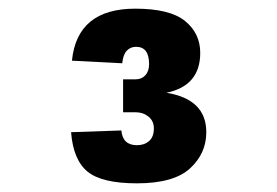

<svg xmlns="http://www.w3.org/2000/svg" viewBox="-20 -738 640 443"><path d="M296 -315Q215 -315 182 -342Q149 -369 144 -433L260 -437Q263 -403 296 -403Q313 -403 324 -412.5Q335 -422 335 -442Q335 -459 322.5 -469Q310 -479 293 -479H264V-555H293Q307 -555 315.5 -564.5Q324 -574 324 -590Q324 -630 294 -630Q281 -630 272.5 -621Q264 -612 262 -592L146 -598Q158 -718 292 -718Q372 -718 407 -689.5Q442 -661 442 -616Q442 -540 364 -524Q456 -509 456 -433Q456 -384 418.5 -349.5Q381 -315 296 -315Z"/></svg>

Font: Geist Mono UltraBlack
Style: Regular
Weight: 900
Monospace: yes
Designer: Basement.studio, Andrés Briganti, Mateo Zaragoza
Foundry: Basement.studio, Vercel, Andrés Briganti, Guido Ferreyra, Mateo Zaragoza
Version: Version 1.400; ttfautohint (v1.8.4.7-5d5b)